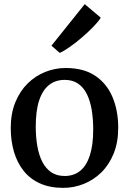

<svg xmlns="http://www.w3.org/2000/svg" viewBox="-20 -898 624 929"><path d="M32 -278.5Q32 -349 54.2 -403.2Q76.5 -457.5 114.2 -494.5Q152 -531.5 199.5 -550.2Q247 -569 297.5 -569Q385 -569 441 -531.2Q497 -493.5 524.5 -428Q552 -362.5 552 -280Q552 -209 529.8 -154.5Q507.5 -100 469.8 -63.2Q432 -26.5 384.5 -7.8Q337 11 286 11Q221 11 173 -10.8Q125 -32.5 94 -71.8Q63 -111 47.5 -163.8Q32 -216.5 32 -278.5ZM293 -46.5Q337 -46.5 367.8 -71.2Q398.5 -96 414.8 -146.2Q431 -196.5 431 -271.5Q431 -323.5 423.5 -367.5Q416 -411.5 399.8 -443.8Q383.5 -476 357.2 -493.8Q331 -511.5 293 -511.5Q248.5 -511.5 217.2 -486.8Q186 -462 169.5 -412.2Q153 -362.5 153 -286.5Q153 -234 160.8 -190.2Q168.5 -146.5 185.2 -114.2Q202 -82 228.5 -64.2Q255 -46.5 293 -46.5ZM268.5 -642.5 229 -677 390 -878 467.5 -812.5Q456.5 -794 432 -768.8Q407.5 -743.5 377.2 -717.5Q347 -691.5 318.2 -671.2Q289.5 -651 270 -642.5Z"/></svg>

Font: Merriweather 20pt Medium
Style: Regular
Weight: 500
Version: Version 2.100